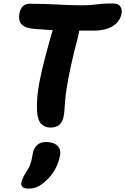

<svg xmlns="http://www.w3.org/2000/svg" viewBox="-20 -731 730 1120"><path d="M272.8 13Q242 13 220.8 -8Q199.6 -29 196 -85.8Q194 -124.6 197.7 -167.2Q201.4 -209.8 212.5 -265.1Q223.6 -320.4 243.2 -396Q262.8 -471.6 293.6 -577.6Q301 -607.2 321.8 -625.6Q342.6 -644 370 -644Q424.2 -644 438.1 -615Q452 -586 436 -520Q408.4 -415.8 392.9 -343.2Q377.4 -270.6 369.7 -222.5Q362 -174.4 359.8 -143.6Q357.6 -112.8 356.2 -91.8Q354.8 -70.8 351.2 -51.4Q343.4 -15.8 324.4 -1.4Q305.4 13 272.8 13ZM532.4 -552.4Q480.2 -552.4 434.4 -552.4Q388.6 -552.4 347.1 -553.4Q305.6 -554.4 265.1 -556.6Q224.6 -558.8 183.2 -562.2Q141.8 -565.6 120.9 -577.4Q100 -589.2 94.2 -609.2Q88.4 -629.2 94.4 -657.8Q98.6 -678.8 113.1 -694Q127.6 -709.2 155 -709.2Q201 -709.2 240.4 -707.8Q279.8 -706.4 315.5 -704.6Q351.2 -702.8 386.3 -701.4Q421.4 -700 459.6 -700Q492.8 -700 520 -703Q547.2 -706 575 -708.5Q602.8 -711 637.2 -711Q670 -711 681.7 -693.5Q693.4 -676 689 -651.4Q681.8 -615.2 657.2 -593.3Q632.6 -571.4 599.3 -561.9Q566 -552.4 532.4 -552.4ZM146.8 369.2Q97 369.2 105.2 330.8Q108 320 113.1 308.3Q118.2 296.6 129.8 277.2Q148.2 250 155.8 229.3Q163.4 208.6 166.1 192Q168.8 175.4 172 160.4Q177.8 132.8 196.8 115.1Q215.8 97.4 248.6 97.4Q293.4 97.4 315.6 119.9Q337.8 142.4 329.4 179.8Q321.8 219 301.1 257Q280.4 295 244.8 326.8Q220 349.2 196.7 359.2Q173.4 369.2 146.8 369.2Z"/></svg>

Font: Shantell Sans Light
Style: Italic
Weight: 300
Italic angle: -11°
Designer: Stephen Nixon, Anya Danilova, Shantell Martin
Foundry: Arrow Type
Version: Version 1.008;[ac192a2d6]